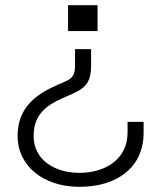

<svg xmlns="http://www.w3.org/2000/svg" viewBox="-20 -506 621 742"><path d="M287 216C431 216 535 142 535 7V-35H473V6C473 111 385 162 287 162C190 162 110 111 110 20C110 -62 156 -98 227 -129L259 -143C316 -168 332 -194 332 -253V-316H270V-252C270 -218 260 -203 234 -192L202 -178C118 -141 48 -90 48 20C48 133 145 216 287 216ZM243 -386H357V-486H243Z"/></svg>

Font: Meta Space Light
Style: Regular
Weight: 300
Designer: Meta Pool / Florian Karsten
Foundry: Meta Pool / Florian Karsten
Version: Version 2.000;Glyphs 3.1.1 (3137)